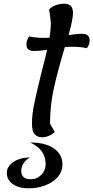

<svg xmlns="http://www.w3.org/2000/svg" viewBox="-20 -718 505 1039"><path d="M465 -499Q465 -474 449 -457Q421 -465 363 -465Q353 -465 331 -463Q292 -334 271 -238Q250 -142 251 -48L277 -4Q262 10 243.5 17.5Q225 25 208 25Q183 25 168 9Q153 -7 153 -50Q153 -99 165.5 -158.5Q178 -218 204 -324Q226 -408 235 -448Q189 -442 164 -442Q123 -442 123 -477Q123 -503 139 -521Q167 -513 229 -513Q242 -513 248 -514Q255 -560 255 -585Q255 -611 246 -667Q258 -681 281 -689.5Q304 -698 326 -698Q351 -698 363 -686Q375 -674 375 -647Q375 -614 351 -528Q393 -535 425 -535Q465 -535 465 -499ZM17 217Q17 182 53.5 158Q90 134 143 134Q121 145 108 165Q95 185 95 206Q95 252 146 252Q180 252 203.5 228Q227 204 227 171Q227 91 143 53Q225 53 271.5 85Q318 117 318 173Q318 209 294 238Q270 267 228 284Q186 301 135 301Q81 301 49 278Q17 255 17 217Z"/></svg>

Font: Lemonada Light
Style: Regular
Weight: 300
Designer: Mohamed Gaber (Arabic) Eduardo Tunni (Latin)
Foundry: Kief Type Foundry
Version: Version 3.006